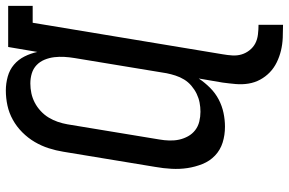

<svg xmlns="http://www.w3.org/2000/svg" viewBox="-186 -597 990 658"><g transform="rotate(-90 309.0 -268.0)"><path d="M553 207Q531 207 508.5 206Q486 205 465 200Q444 195 424.5 185.5Q405 176 390 161.5Q375 147 365 128.5Q355 110 351.5 88.5Q348 67 350 44.5Q352 22 355 0L369 -82Q355 -61 337 -43Q319 -25 297 -13.5Q275 -2 251 3Q227 8 204 8Q175 8 149.5 0Q124 -8 105 -26Q86 -44 76 -69Q66 -94 62 -120.5Q58 -147 59.5 -175Q61 -203 66 -231L118 -546Q122 -571 130 -596Q138 -621 151.5 -644Q165 -667 184.5 -686.5Q204 -706 227.5 -719Q251 -732 276.5 -737.5Q302 -743 328 -743Q352 -743 375.5 -736.5Q399 -730 416.5 -715Q434 -700 444.5 -679Q455 -658 460 -635L477 -735H618V-651H560L452 0Q449 17 448 33.5Q447 50 451.5 65Q456 80 466 92.5Q476 105 489.5 112Q503 119 520 121Q537 123 553 123ZM255 -76Q271 -76 286.5 -79Q302 -82 316.5 -89Q331 -96 344 -107Q357 -118 365.5 -132Q374 -146 379 -161.5Q384 -177 387 -192Q400 -271 413 -349.5Q426 -428 439 -507Q442 -525 443 -542.5Q444 -560 442 -577Q440 -594 433.5 -610Q427 -626 415 -637.5Q403 -649 386.5 -654Q370 -659 352 -659Q335 -659 318.5 -655.5Q302 -652 286.5 -644Q271 -636 257.5 -623.5Q244 -611 235 -596Q226 -581 220.5 -565Q215 -549 212 -532L160 -217Q157 -200 156.5 -182.5Q156 -165 159.5 -149Q163 -133 171 -118.5Q179 -104 192 -94Q205 -84 221.5 -80Q238 -76 255 -76Z"/></g></svg>

Font: Iosevka Slab MdExObl
Style: Regular
Weight: 500
Width: 7
Italic angle: -9°
Monospace: yes
Designer: Belleve Invis
Foundry: Belleve Invis
Version: Version 11.1.1; ttfautohint (v1.8.3)